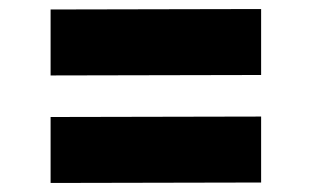

<svg xmlns="http://www.w3.org/2000/svg" viewBox="-20 -573 690 425"><path d="M92 -168V-314L558 -315V-169ZM92 -406V-552L558 -553V-407Z"/></svg>

Font: REM ExtraBold
Style: Regular
Weight: 800
Designer: Octavio Pardo
Foundry: Ashler Design
Version: Version 1.005;gftools[0.9.28]